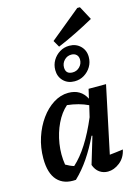

<svg xmlns="http://www.w3.org/2000/svg" viewBox="-140 -1034 804 1116"><g transform="rotate(-15 261.5 -475.5)"><path d="M174 5Q102 11 62.5 -31.5Q23 -74 23 -164Q23 -229 42.5 -288.5Q62 -348 95.5 -394.5Q129 -441 172 -468Q215 -495 261 -495Q337 -495 369 -431L382 -487H487L402 -85Q422 -87 442 -89.5Q462 -92 483 -95Q473 -47 438.5 -20Q404 7 367 7Q339 7 317 -8.5Q295 -24 284 -55L333 -218L328 -219Q295 -150 257.5 -94.5Q220 -39 174 5ZM136 -97Q148 -90 160 -84.5Q172 -79 185 -75Q272 -153 345 -326L361 -394Q307 -420 236 -428Q198 -395 172 -341Q146 -287 136 -223Q126 -159 136 -97ZM316 -550Q275 -550 249 -576Q223 -602 223 -642Q223 -674 238.5 -700Q254 -726 280 -742Q306 -758 338 -758Q378 -758 404.5 -732Q431 -706 431 -666Q431 -634 415.5 -608Q400 -582 374 -566Q348 -550 316 -550ZM318 -603Q343 -603 360.5 -621Q378 -639 378 -664Q378 -683 366.5 -694Q355 -705 336 -705Q311 -705 293.5 -687Q276 -669 276 -644Q276 -603 318 -603ZM280 -768 257 -808 440 -958H456L500 -876Q446 -846 391.5 -819Q337 -792 280 -768Z"/></g></svg>

Font: Piazzolla SemiBold
Style: Italic
Weight: 600
Italic angle: -11.3°
Designer: Juan Pablo del Peral
Foundry: Huerta Tipografica
Version: Version 1.330